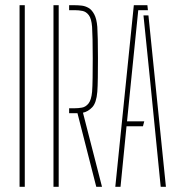

<svg xmlns="http://www.w3.org/2000/svg" viewBox="-20 -716 682 736"><path d="M55 0V-696H75V0Z M185 0V-696H205V0ZM371 0H349L277 -282H245V-301H266Q280 -301 294.2 -303.5Q308.5 -306 319.2 -319.2Q330 -332.5 333 -364Q334.5 -382 335 -417.2Q335.5 -452.5 335.5 -492.2Q335.5 -532 334.8 -565.5Q334 -599 333 -613Q330.5 -645 320.2 -658.2Q310 -671.5 295.8 -674.2Q281.5 -677 267 -677H245V-696H267Q279 -696 292.8 -694.5Q306.5 -693 319.2 -685.8Q332 -678.5 341.2 -661.2Q350.5 -644 353 -613Q354 -599 354.8 -566Q355.5 -533 355.5 -493.2Q355.5 -453.5 355 -418.2Q354.5 -383 353 -364Q349.5 -321.5 333.5 -304.8Q317.5 -288 298 -284Z M422 0 493 -696H545L547 -677H510L482 -401L467 -251H533L528 -232H465L442 0ZM596 0 556 -402 530 -657H549L616 0Z"/></svg>

Font: Big Shoulders Stencil Display SC Thin
Style: Regular
Weight: 100
Designer: Patric King
Foundry: XO Type Co
Version: Version 2.001